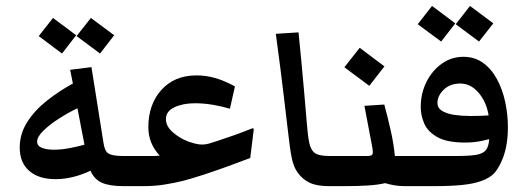

<svg xmlns="http://www.w3.org/2000/svg" viewBox="-20 -636 1803 656"><path d="M321.8 -453.1 241.7 -512.7 290.5 -574.7 370.1 -515.6ZM191.9 -453.1 112.3 -512.7 161.1 -574.7 240.2 -515.6ZM106.9 -151.9Q106.9 -137.2 123.3 -130.9Q139.6 -124.5 164.1 -124.5Q189.9 -124.5 217.8 -129.9Q245.6 -135.3 268.6 -141.6L244.6 -266.1Q214.8 -252 182.9 -231.7Q150.9 -211.4 128.9 -190.2Q106.9 -168.9 106.9 -151.9ZM169.4 -23.9Q112.3 -23.9 79.8 -52.2Q47.4 -80.6 47.4 -131.8Q47.4 -179.2 73.5 -219.7Q99.6 -260.3 141.4 -293Q183.1 -325.7 229 -350.6L219.7 -397.5L292.5 -406.7L333.5 -148.4Q337.4 -119.6 350.8 -111.3Q364.3 -103 401.9 -103Q419.4 -103 426.8 -91.3Q434.1 -79.6 434.1 -50.3Q434.1 0 401.9 0Q355.5 0 329.1 -11.2Q302.7 -22.5 289.1 -52.7Q261.7 -39.6 231 -31.7Q200.2 -23.9 169.4 -23.9Z M401.9 0Q369.6 0 369.6 -50.3Q369.6 -79.6 377 -91.3Q384.3 -103 401.9 -103H486.8Q495.6 -103 504.9 -103Q514.2 -103 525.9 -104Q486.8 -146 486.8 -201.2Q486.8 -279.3 531.5 -328.9Q576.2 -378.4 651.4 -378.4Q683.6 -378.4 714.6 -369.6Q745.6 -360.8 782.7 -340.8L765.6 -264.6Q737.8 -272.9 706.5 -278.1Q675.3 -283.2 646 -283.2Q605 -283.2 575.9 -269.5Q546.9 -255.9 546.9 -229Q546.9 -205.1 569.6 -184.8Q592.3 -164.6 621.1 -153.3Q632.8 -148.9 646 -145.5Q659.2 -142.1 670.4 -142.1Q682.6 -142.1 694.1 -145.5Q705.6 -148.9 722.2 -154.3Q753.9 -164.6 783.7 -175.3Q813.5 -186 842.3 -197.8L847.2 -195.8L835 -96.2Q800.8 -83 759.5 -68.1Q718.3 -53.2 678.5 -40Q638.7 -26.9 607.4 -18.6Q573.7 -10.3 540.3 -5.1Q506.8 0 472.2 0Z M1104.5 0Q1062.5 0 1038.3 -11.5Q1014.2 -22.9 997.6 -45.4Q982.9 -65.4 976.6 -97.4Q970.2 -129.4 962.9 -195.8Q956.1 -253.4 950.2 -303Q944.3 -352.5 937.7 -404.3Q931.2 -456.1 922.4 -520.5L1000 -525.4Q1004.9 -477.5 1010 -422.6Q1015.1 -367.7 1020 -312.5Q1024.9 -257.3 1028.8 -209.5Q1032.2 -167 1037.1 -146Q1042 -125 1053.2 -115.2Q1066.9 -103 1104.5 -103Q1122.1 -103 1129.2 -91.3Q1136.2 -79.6 1136.2 -50.3Q1136.2 0 1104.5 0Z M1104.5 0Q1072.3 0 1072.3 -50.3Q1072.3 -79.6 1079.6 -91.3Q1086.9 -103 1104.5 -103H1234.4Q1250 -103 1252.7 -109.1Q1255.4 -115.2 1251 -138.2L1225.1 -274.4L1293 -278.8Q1304.7 -235.8 1314.9 -190.4Q1325.2 -145 1329.1 -103H1375.5Q1393.1 -103 1400.1 -91.3Q1407.2 -79.6 1407.2 -50.3Q1407.2 0 1375.5 0H1363.3Q1344.7 0 1327.4 -2.9Q1310.1 -5.9 1295.9 -10.3Q1271.5 -4.4 1236.3 -2.2Q1201.2 0 1152.8 0ZM1241.7 -342.8 1156.7 -406.2 1209 -472.7 1293.5 -409.2Z M1616.7 -494.1 1537.1 -553.2 1585.9 -615.7 1665.5 -556.2ZM1487.3 -494.1 1407.2 -553.2 1456.1 -615.7 1535.6 -556.2ZM1375.5 0Q1343.3 0 1343.3 -50.3Q1343.3 -79.6 1350.6 -91.3Q1357.9 -103 1375.5 -103H1536.6Q1581.1 -103 1605.2 -106.7Q1629.4 -110.4 1639.6 -122.6Q1649.9 -134.8 1651.4 -160.6Q1631.8 -155.3 1612.5 -152.1Q1593.3 -148.9 1570.3 -148.9Q1507.3 -148.9 1474.4 -167.5Q1441.4 -186 1429.4 -214.1Q1417.5 -242.2 1417.5 -270Q1417.5 -316.9 1437 -356Q1456.5 -395 1489.5 -418.5Q1522.5 -441.9 1563 -441.9Q1602.1 -441.9 1630.6 -421.1Q1659.2 -400.4 1678 -365.5Q1696.8 -330.6 1706.1 -287.8Q1715.3 -245.1 1715.3 -201.2Q1715.3 -169.9 1710.9 -143.8Q1706.5 -117.7 1698.7 -97.2Q1686.5 -65.4 1670.7 -46.6Q1654.8 -27.8 1623 -17.1Q1596.7 -7.8 1557.9 -3.9Q1519 0 1460.9 0ZM1474.6 -284.7Q1474.6 -266.6 1491 -256.8Q1507.3 -247.1 1533 -243.4Q1558.6 -239.7 1586.4 -239.7Q1604 -239.7 1619.6 -240.2Q1635.3 -240.7 1649.4 -241.7Q1642.1 -287.6 1615.2 -319.1Q1588.4 -350.6 1552.7 -350.6Q1517.6 -350.6 1496.1 -329.6Q1474.6 -308.6 1474.6 -284.7Z"/></svg>

Font: Markazi Text SemiBold
Style: Regular
Weight: 600
Designer: Borna Izadpanah (Arabic designer), Fiona Ross (Arabic design director) and Florian Runge (Latin designer)
Foundry: Borna Izadpanah and Florian Runge
Version: Version 1.001; ttfautohint (v1.8.3)